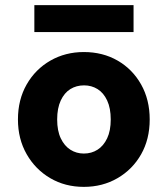

<svg xmlns="http://www.w3.org/2000/svg" viewBox="-20 -717 655 749"><path d="M307 12Q234 12 176 -22Q118 -56 84 -115.5Q50 -175 50 -251Q50 -328 84 -387.5Q118 -447 176.5 -480.5Q235 -514 307 -514Q381 -514 439 -480.5Q497 -447 530.5 -387.5Q564 -328 564 -251Q564 -174 530.5 -115Q497 -56 438.5 -22Q380 12 307 12ZM307 -118Q337 -118 360.5 -133Q384 -148 398 -177.5Q412 -207 412 -251Q412 -295 398 -325Q384 -355 360.5 -369.5Q337 -384 308 -384Q278 -384 254.5 -369.5Q231 -355 217 -325Q203 -295 203 -251Q203 -207 217 -177.5Q231 -148 254.5 -133Q278 -118 307 -118ZM114 -592V-697H501V-592Z"/></svg>

Font: DM Sans 16pt Black
Style: Regular
Weight: 900
Version: Version 4.004;gftools[0.9.30]